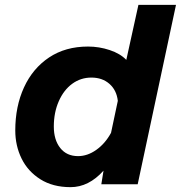

<svg xmlns="http://www.w3.org/2000/svg" viewBox="-20 -760 746 792"><path d="M501 -513 551 -740H706L548 0H398L407 -56Q346 12 271 12Q198 12 146.5 -20.5Q95 -53 69 -106Q43 -159 43 -222Q43 -321 79 -399.5Q115 -478 182.5 -523Q250 -568 343 -568Q389 -568 432.5 -553.5Q476 -539 501 -513ZM302 -116Q341 -116 377.5 -142Q414 -168 438 -212L466 -344Q461 -388 431.5 -414Q402 -440 357 -440Q313 -440 278 -414.5Q243 -389 222.5 -342.5Q202 -296 202 -238Q202 -183 228.5 -149.5Q255 -116 302 -116Z"/></svg>

Font: Azeret Mono
Style: Bold Italic
Weight: 700
Italic angle: -12°
Designer: Martin Vácha
Foundry: Displaay
Version: Version 1.000; Glyphs 3.0.3, build 3074